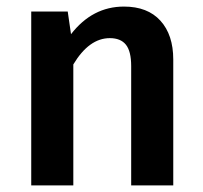

<svg xmlns="http://www.w3.org/2000/svg" viewBox="-20 -564 616 584"><path d="M507 0H379V-363Q379 -408 363 -428Q347 -448 314 -448Q251 -448 203 -368V0H75V-529H186L196 -460Q261 -544 357 -544Q429 -544 468 -501Q507 -458 507 -383Z"/></svg>

Font: Trujillo Medium
Style: Regular
Weight: 500
Designer: Fira Sans original fonts by bBox Type GmbH, Carrois Corporate GbR, & Edenspiekermann AG / Changes by Cristiano Sobral
Foundry: Fira Sans original fonts by bBox Type GmbH, Carrois Corporate GbR, & Edenspiekermann AG / Changes by Cristiano Sobral
Version: Version 4.301;October 17, 2021;FontCreator 14.0.0.2814 64-bi